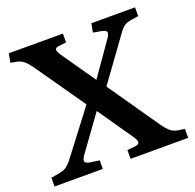

<svg xmlns="http://www.w3.org/2000/svg" viewBox="-125 -839 981 968"><g transform="rotate(-20 365.5 -355.0)"><path d="M7 0V-47L46 -53Q66 -57 79 -62.5Q92 -68 103.5 -79.5Q115 -91 130 -111L300 -334L112 -603Q95 -627 80.5 -639Q66 -651 44 -656L11 -662L20 -710H310V-663L270 -658Q252 -656 250 -646.5Q248 -637 262 -616L389 -433L513 -610Q527 -630 524 -640.5Q521 -651 499 -655L454 -663L463 -710H697V-663L658 -657Q635 -654 620 -644Q605 -634 586 -606L425 -384L614 -111Q633 -84 650 -70Q667 -56 690 -53L724 -48V0H415V-47L457 -51Q477 -53 480 -64Q483 -75 465 -100L337 -285L201 -97Q187 -77 190.5 -67Q194 -57 216 -53L266 -46V0Z"/></g></svg>

Font: Literata 36pt SemiBold
Style: Regular
Weight: 600
Designer: Latin by Veronika Burian and Jose Scaglione. Greek by Irene Vlachou. Cyrillic by Vera Evstafieva.
Foundry: TypeTogether
Version: Version 3.002